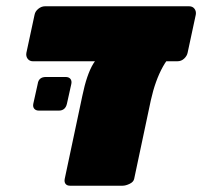

<svg xmlns="http://www.w3.org/2000/svg" viewBox="-20 -591 644 611"><path d="M203 0Q193 0 188.5 -6Q184 -12 186 -22L242 -286Q256 -354 277 -388.5Q298 -423 335 -423H548Q523 -423 498.5 -379Q474 -335 460 -272L407 -22Q405 -12 392.5 -6Q380 0 370 0ZM85 -396Q74 -396 68 -404Q62 -412 64 -423L90 -544Q92 -555 102 -563Q112 -571 123 -571H582Q593 -571 599 -563Q605 -555 603 -544L577 -423Q575 -413 566 -404.5Q557 -396 544 -396ZM104 -239Q94 -239 89 -245Q84 -251 86 -261L100 -324Q103 -346 126 -346H189Q199 -346 204 -340Q209 -334 207 -324L193 -261Q188 -239 167 -239Z"/></svg>

Font: Rubik Black
Style: Italic
Weight: 900
Italic angle: -12°
Designer: Hubert and Fischer
Foundry: Hubert and Fischer
Version: Version 2.300;gftools[0.9.30]